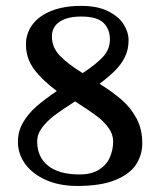

<svg xmlns="http://www.w3.org/2000/svg" viewBox="-20 -613 535 643"><path d="M66.9 -464.4Q66.9 -501 88.4 -530.3Q109.9 -559.6 151.6 -576.4Q193.4 -593.3 252 -593.3Q306.6 -593.3 342.3 -575.4Q377.9 -557.6 394.3 -531.2Q410.6 -504.9 410.6 -478.5Q410.6 -447.3 398.4 -422.4Q386.2 -397.5 366 -377.2Q345.7 -356.9 313.5 -332.5Q357.4 -304.7 387.5 -278.8Q417.5 -252.9 437 -216.8Q456.5 -180.7 456.5 -132.8Q456.5 -95.2 436.3 -63Q416 -30.8 367.2 -10.5Q318.4 9.8 238.8 9.8Q179.7 9.8 134.5 -10Q89.4 -29.8 64.7 -63.5Q40 -97.2 40 -138.2Q40 -173.3 57.4 -203.1Q74.7 -232.9 102.3 -256.8Q129.9 -280.8 170.4 -308.1Q122.1 -343.8 94.5 -380.6Q66.9 -417.5 66.9 -464.4ZM348.1 -481.4Q348.1 -515.1 326.7 -536.4Q305.2 -557.6 252 -557.6Q205.1 -557.6 179.4 -540Q153.8 -522.5 153.8 -490.7Q153.8 -454.6 180.2 -426.8Q206.5 -398.9 256.8 -368.2Q304.2 -399.4 326.2 -424.1Q348.1 -448.7 348.1 -481.4ZM241.2 -267.1 231.4 -273.4Q189 -246.6 163.3 -227.3Q137.7 -208 121.1 -185.8Q104.5 -163.6 104.5 -139.2Q104.5 -87.4 140.9 -58.1Q177.2 -28.8 246.1 -28.8Q287.1 -28.8 312.3 -45.2Q337.4 -61.5 348.1 -86.4Q358.9 -111.3 358.9 -139.2Q358.9 -163.6 343.5 -184.8Q328.1 -206.1 305.2 -223.4Q282.2 -240.7 241.2 -267.1Z"/></svg>

Font: Radley
Style: Regular
Weight: 400
Designer: Vernon Adams
Foundry: Vernon Adams
Version: Version 1.003; ttfautohint (v1.6)